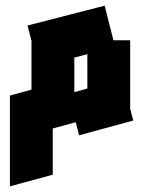

<svg xmlns="http://www.w3.org/2000/svg" viewBox="-20 -470 505 677"><path d="M15 187V-133L91 -154V-326L77 -380L349 -450L380 -328H439V-86L450 -45L259 7L247 -39L166 -17V146ZM242 -145 288 -158V-279L242 -267V-146Z"/></svg>

Font: Blaka
Style: Regular
Weight: 400
Designer: Mohamed Gaber
Foundry: Kief Type Foundry
Version: Version 1.003; ttfautohint (v1.8.4.7-5d5b)